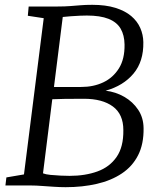

<svg xmlns="http://www.w3.org/2000/svg" viewBox="-20 -770 658 797"><path d="M252.5 7Q229 7 202.8 5.2Q176.5 3.5 152.8 1.8Q129 0 112 0H2.5L6.5 -33.5L79.5 -46L161.5 -694.5L95.5 -704.5L99 -743H219Q249.5 -743 271.5 -744.8Q293.5 -746.5 314.5 -748.2Q335.5 -750 363 -750Q418.5 -750 458.8 -737.5Q499 -725 524.5 -703.5Q550 -682 562.2 -654Q574.5 -626 575 -595Q576.5 -515 534.2 -464.5Q492 -414 418.5 -393.5Q460.5 -388.5 496 -368Q531.5 -347.5 553.5 -314.5Q575.5 -281.5 576 -238Q577 -172 553.2 -125.5Q529.5 -79 485.5 -49.8Q441.5 -20.5 382 -6.8Q322.5 7 252.5 7ZM269 -40Q334 -40 384.8 -58.5Q435.5 -77 464.2 -118.8Q493 -160.5 492 -230Q492 -296 448.5 -328Q405 -360 328.5 -360Q279.5 -360 248.5 -359.5Q217.5 -359 197 -358L158.5 -50.5Q169.5 -46 189.5 -44Q209.5 -42 231.5 -41Q253.5 -40 269 -40ZM204 -409Q229.5 -408.5 260.2 -408.8Q291 -409 317.5 -409Q368 -409 408.8 -428.2Q449.5 -447.5 473.8 -486.5Q498 -525.5 497 -585Q496.5 -624 480.8 -651Q465 -678 430.5 -691.8Q396 -705.5 340.5 -705.5Q330.5 -705.5 311.8 -704.8Q293 -704 273.2 -702.5Q253.5 -701 240.5 -699.5Z"/></svg>

Font: Merriweather 28pt Light
Style: Italic
Weight: 300
Italic angle: -7.8°
Version: Version 2.101